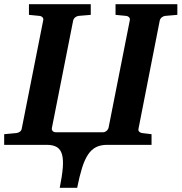

<svg xmlns="http://www.w3.org/2000/svg" viewBox="-37 -691 866 916"><path d="M751 -615.2Q742.7 -614.3 735.1 -608.4Q727.5 -602.5 725.1 -592.8L624 -78.1Q621.6 -68.4 627.2 -62.7Q632.8 -57.1 641.1 -56.2L686 -50.8V0H474.1Q443.4 0 421.4 11Q399.4 22 383.1 46.4Q366.7 70.8 354.5 109.9Q342.3 148.9 331.1 205.1H248Q259.3 148.9 262.5 109.9Q265.6 70.8 259 46.4Q252.4 22 234.6 11Q216.8 0 186 0H-17.1V-50.8L41 -56.2Q50.3 -57.1 57.9 -62.7Q65.4 -68.4 66.9 -78.1L168.9 -592.8Q171.4 -602.5 165.8 -608.4Q160.2 -614.3 150.9 -615.2L101.1 -620.1V-670.9H396V-620.1L337.9 -615.2Q329.6 -614.3 322 -608.4Q314.5 -602.5 312 -592.8L210.9 -82Q208.5 -72.3 214.1 -66.2Q219.7 -60.1 229 -60.1H455.1Q463.4 -60.1 470.9 -66.2Q478.5 -72.3 481 -82L582 -592.8Q584.5 -602.5 578.9 -608.4Q573.2 -614.3 564 -615.2L514.2 -620.1V-670.9H809.1V-620.1Z"/></svg>

Font: Charis SIL Cyr
Style: Bold Italic
Weight: 700
Italic angle: -11°
Foundry: SIL International
Version: Version 5.000